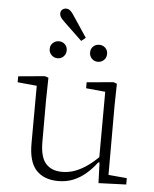

<svg xmlns="http://www.w3.org/2000/svg" viewBox="-57 -874 746 933"><g transform="rotate(5 316.0 -407.0)"><path d="M262 12Q192 12 154 -29Q116 -70 117 -162L118 -460L139 -438L24 -449V-478L154 -490L171 -484L169 -375V-171Q169 -97 197 -65.5Q225 -34 277 -34Q310 -34 340.5 -45.5Q371 -57 401 -78.5Q431 -100 461 -131L469 -95H448Q424 -63 396 -39Q368 -15 335 -1.5Q302 12 262 12ZM458 5 454 -104H451L452 -440L358 -449V-478L488 -490L505 -484L503 -375V-39L593 -31V0ZM207 -582Q190 -582 177.5 -594Q165 -606 165 -624Q165 -642 177.5 -653.5Q190 -665 207 -665Q224 -665 236 -653.5Q248 -642 248 -624Q248 -606 236 -594Q224 -582 207 -582ZM314 -676 226 -760Q218 -768 212.5 -774Q207 -780 204 -786.5Q201 -793 201 -800Q201 -812 209 -819Q217 -826 228 -826Q239 -826 248 -818.5Q257 -811 267 -795L335 -693ZM403 -582Q386 -582 374 -594Q362 -606 362 -624Q362 -642 374 -653.5Q386 -665 403 -665Q421 -665 433 -653.5Q445 -642 445 -624Q445 -606 433 -594Q421 -582 403 -582Z"/></g></svg>

Font: Source Serif 4 Light
Style: Regular
Weight: 300
Designer: Frank Grießhammer
Foundry: Adobe Systems Incorporated
Version: Version 4.004;hotconv 1.0.116;makeotfexe 2.5.65601